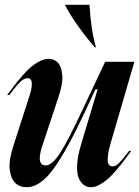

<svg xmlns="http://www.w3.org/2000/svg" viewBox="-20 -764 577 796"><path d="M9.8 -370.1Q29.3 -396.5 41.5 -412.4Q53.7 -428.2 74 -451.4Q94.2 -474.6 109.9 -487.5Q125.5 -500.5 144.8 -510.3Q164.1 -520 181.2 -520Q204.6 -520 219.5 -504.6Q234.4 -489.3 238 -453.9Q241.7 -418.5 222.2 -360.8L152.8 -151.9Q141.1 -110.4 146.5 -94.2Q151.9 -78.1 168.9 -78.1Q195.3 -78.1 228 -127.9Q260.7 -177.7 320.8 -306.2L416 -507.8H537.1L438 -168Q411.1 -74.2 446.8 -74.2Q460 -74.2 474.1 -88.6Q488.3 -103 515.1 -138.2H523.9Q502.9 -109.9 492.2 -95.5Q481.4 -81.1 460.7 -56.9Q439.9 -32.7 425.3 -20.3Q410.6 -7.8 392.1 2.2Q373.5 12.2 356.9 12.2Q340.3 12.2 327.4 2.7Q314.5 -6.8 306.2 -26.4Q297.9 -45.9 299.8 -81.5Q301.8 -117.2 315.9 -164.1L384.8 -394H376L330.1 -295.9Q255.9 -137.7 200.9 -62.7Q146 12.2 90.8 12.2Q61.5 12.2 43 -5.9Q24.4 -23.9 20.3 -62.5Q16.1 -101.1 36.1 -161.1L103 -369.1Q111.3 -395 111.8 -411.6Q112.3 -428.2 107.4 -434.1Q102.5 -439.9 94.2 -439.9Q79.1 -439.9 62.5 -423.1Q45.9 -406.2 19 -370.1ZM251 -740.2V-744.1H351.1Q356.9 -639.6 377.9 -567.9H373Q293.5 -660.2 251 -740.2Z"/></svg>

Font: Nyght Serif Medium Italic
Style: Regular
Weight: 500
Italic angle: -16°
Designer: Maksym Kobuzan
Version: Version 0.410;Glyphs 3.1.2 (3151)